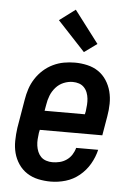

<svg xmlns="http://www.w3.org/2000/svg" viewBox="-55 -819 610 869"><g transform="rotate(5 250.0 -384.5)"><path d="M208 8Q179 8 151 2Q123 -4 100 -19Q77 -34 61.5 -57Q46 -80 39 -106.5Q32 -133 32.5 -162.5Q33 -192 37 -221L59 -351Q63 -376 71 -400.5Q79 -425 93.5 -447.5Q108 -470 128 -488Q148 -506 172 -517.5Q196 -529 221 -533.5Q246 -538 271 -538Q300 -538 328 -531.5Q356 -525 378 -510Q400 -495 415 -472Q430 -449 437 -422Q444 -395 443.5 -366Q443 -337 438 -309L423 -221H139L136 -207Q134 -192 133 -177.5Q132 -163 134 -148.5Q136 -134 141.5 -121Q147 -108 156.5 -98.5Q166 -89 180 -84.5Q194 -80 208 -80Q225 -80 241.5 -84Q258 -88 272.5 -98Q287 -108 296.5 -123Q306 -138 310 -154H410Q402 -120 384 -89Q366 -58 338 -35Q310 -12 276 -2Q242 8 208 8ZM336 -309 339 -323Q341 -338 342 -352.5Q343 -367 341.5 -381Q340 -395 335 -408Q330 -421 320.5 -431Q311 -441 297.5 -445.5Q284 -450 269 -450Q248 -450 227.5 -441.5Q207 -433 192 -416Q177 -399 169 -378.5Q161 -358 158 -337L153 -309ZM307 -589 182 -723 254 -777 365 -631Z"/></g></svg>

Font: Iosevka Curly Slab SmBdObl
Style: Regular
Weight: 600
Italic angle: -9°
Monospace: yes
Designer: Belleve Invis
Foundry: Belleve Invis
Version: Version 11.0.0; ttfautohint (v1.8.3)